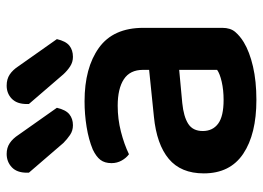

<svg xmlns="http://www.w3.org/2000/svg" viewBox="-124 -632 771 562"><g transform="rotate(-90 261.0 -350.5)"><path d="M37 -651V-657Q37 -686 53 -701Q69 -716 92 -716Q110 -716 123.5 -707Q137 -698 148 -681L227 -569Q221 -543 208 -532.5Q195 -522 176 -522Q160 -522 147.5 -530.5Q135 -539 124 -550ZM238 -651V-657Q238 -686 253.5 -701Q269 -716 292 -716Q311 -716 324.5 -707Q338 -698 349 -681L428 -569Q422 -543 409 -532.5Q396 -522 376 -522Q361 -522 348.5 -530Q336 -538 325 -550ZM250 -81Q279 -81 303 -86.5Q327 -92 338 -100V-211L241 -202Q201 -198 180 -184.5Q159 -171 159 -142Q159 -113 180.5 -97Q202 -81 250 -81ZM246 -488Q344 -488 402.5 -446Q461 -404 461 -316V-85Q461 -61 449 -47Q437 -33 419 -22Q391 -5 348 5Q305 15 250 15Q150 15 92.5 -23.5Q35 -62 35 -139Q35 -206 77.5 -241.5Q120 -277 201 -285L338 -299V-317Q338 -355 310.5 -373Q283 -391 233 -391Q194 -391 157 -381.5Q120 -372 91 -358Q80 -366 72.5 -379.5Q65 -393 65 -409Q65 -429 74.5 -441.5Q84 -454 105 -464Q134 -476 171 -482Q208 -488 246 -488Z"/></g></svg>

Font: Baloo Chettan 2 SemiBold
Style: Regular
Weight: 600
Designer: Maithili Shingre, Unnati Kotecha and Ek Type
Foundry: Ek Type
Version: Version 1.640;hotconv 1.0.111;makeotfexe 2.5.65597; ttfautoh